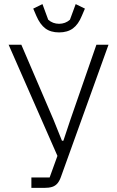

<svg xmlns="http://www.w3.org/2000/svg" viewBox="-20 -916 570 936"><path d="M133 0V-51H222L260 -156L22 -698H84L241 -332L282 -230H289L323 -332L450 -698H509L279 -59Q271 -35 260.5 -22.5Q250 -10 234.5 -5Q219 0 195 0ZM268 -758Q227 -758 201 -777.5Q175 -797 157 -839L142 -874L187 -896L215 -820Q226 -810 239.5 -805Q253 -800 268 -800Q283 -800 296.5 -805Q310 -810 321 -820L349 -896L394 -874L379 -839Q362 -797 335.5 -777.5Q309 -758 268 -758Z"/></svg>

Font: IBM Plex Sans Condensed Light
Style: Regular
Weight: 300
Width: 3
Designer: Mike Abbink, Paul van der Laan, Pieter van Rosmalen
Foundry: Bold Monday
Version: Version 3.201